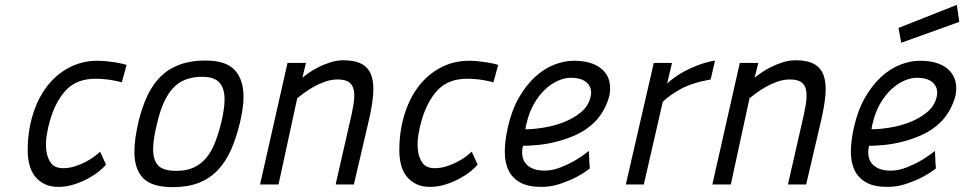

<svg xmlns="http://www.w3.org/2000/svg" viewBox="-20 -759 3967 790"><path d="M382 -509Q400 -509 418.5 -507Q437 -505 453.5 -502.5Q470 -500 482.5 -497Q495 -494 501 -492L481 -420Q476 -422 465 -424.5Q454 -427 439 -429.5Q424 -432 406.5 -433.5Q389 -435 373 -435Q296 -435 252 -388.5Q208 -342 185 -261Q178 -238 172.5 -204.5Q167 -171 170.5 -140.5Q174 -110 189.5 -88.5Q205 -67 240 -67Q265 -67 289.5 -75Q314 -83 334.5 -94Q355 -105 370 -116.5Q385 -128 392 -135L416 -82Q408 -71 388.5 -55Q369 -39 342.5 -24.5Q316 -10 284 0Q252 10 221 10Q187 10 163 -2Q139 -14 123.5 -34Q108 -54 101 -81.5Q94 -109 94 -140Q94 -218 114.5 -285.5Q135 -353 172.5 -402.5Q210 -452 263.5 -480.5Q317 -509 382 -509Z M826 -510Q909 -510 945.5 -471Q982 -432 982 -361Q982 -337 978 -310Q974 -283 967 -253Q952 -191 930.5 -142.5Q909 -94 876.5 -59.5Q844 -25 798.5 -7Q753 11 691 11Q605 11 569 -26Q533 -63 533 -134Q533 -186 550 -259Q565 -320 587 -366.5Q609 -413 642 -445Q675 -477 720.5 -493.5Q766 -510 826 -510ZM706 -56Q748 -56 778.5 -70.5Q809 -85 830 -111Q851 -137 865.5 -174.5Q880 -212 891 -257Q897 -284 900.5 -307Q904 -330 904 -350Q904 -396 882.5 -419.5Q861 -443 812 -443Q734 -443 691.5 -396Q649 -349 627 -254Q619 -222 614.5 -194.5Q610 -167 610 -145Q610 -100 631 -78Q652 -56 706 -56Z M1050 0 1163 -500H1239L1224 -439Q1232 -446 1249.5 -458.5Q1267 -471 1290 -482.5Q1313 -494 1339.5 -502.5Q1366 -511 1392 -511Q1440 -511 1468 -496Q1496 -481 1507.5 -450Q1519 -419 1515.5 -372Q1512 -325 1497 -261L1436 0H1361L1418 -250Q1429 -295 1434.5 -329.5Q1440 -364 1436 -386.5Q1432 -409 1416.5 -420.5Q1401 -432 1369 -432Q1343 -432 1317.5 -423Q1292 -414 1270 -401.5Q1248 -389 1230.5 -376Q1213 -363 1203 -355L1126 0Z M1911 -509Q1929 -509 1947.5 -507Q1966 -505 1982.5 -502.5Q1999 -500 2011.5 -497Q2024 -494 2030 -492L2010 -420Q2005 -422 1994 -424.5Q1983 -427 1968 -429.5Q1953 -432 1935.5 -433.5Q1918 -435 1902 -435Q1825 -435 1781 -388.5Q1737 -342 1714 -261Q1707 -238 1701.5 -204.5Q1696 -171 1699.5 -140.5Q1703 -110 1718.5 -88.5Q1734 -67 1769 -67Q1794 -67 1818.5 -75Q1843 -83 1863.5 -94Q1884 -105 1899 -116.5Q1914 -128 1921 -135L1945 -82Q1937 -71 1917.5 -55Q1898 -39 1871.5 -24.5Q1845 -10 1813 0Q1781 10 1750 10Q1716 10 1692 -2Q1668 -14 1652.5 -34Q1637 -54 1630 -81.5Q1623 -109 1623 -140Q1623 -218 1643.5 -285.5Q1664 -353 1701.5 -402.5Q1739 -452 1792.5 -480.5Q1846 -509 1911 -509Z M2221 -57Q2252 -57 2284.5 -69.5Q2317 -82 2343 -97Q2374 -115 2403 -138Q2404 -120 2404.5 -102.5Q2405 -85 2407 -66Q2380 -45 2347 -28Q2319 -14 2283 -2Q2247 10 2207 10Q2154 10 2121.5 -7.5Q2089 -25 2073 -57Q2057 -89 2057 -134.5Q2057 -180 2070 -237Q2086 -307 2115.5 -358Q2145 -409 2181.5 -442.5Q2218 -476 2259.5 -492.5Q2301 -509 2341 -509Q2387 -509 2418 -497Q2449 -485 2466.5 -464.5Q2484 -444 2488.5 -418Q2493 -392 2487 -364Q2480 -336 2463.5 -306Q2447 -276 2423 -253Q2390 -222 2348.5 -203.5Q2307 -185 2265.5 -175Q2224 -165 2188.5 -162Q2153 -159 2132 -159Q2127 -140 2129 -121.5Q2131 -103 2141 -89Q2151 -75 2170.5 -66Q2190 -57 2221 -57ZM2142 -227Q2172 -227 2214.5 -233.5Q2257 -240 2297.5 -255.5Q2338 -271 2369.5 -296.5Q2401 -322 2410 -360Q2418 -394 2397 -416.5Q2376 -439 2328 -439Q2304 -439 2276.5 -427Q2249 -415 2223.5 -391.5Q2198 -368 2177.5 -332.5Q2157 -297 2146 -249Q2144 -244 2143.5 -238Q2143 -232 2142 -227Z M2670 -500H2745L2725 -415Q2735 -425 2753 -438.5Q2771 -452 2796 -465.5Q2821 -479 2852.5 -491Q2884 -503 2922 -510L2904 -432Q2826 -418 2779.5 -392Q2733 -366 2707 -340L2629 0H2555Z M2911 0 3024 -500H3100L3085 -439Q3093 -446 3110.5 -458.5Q3128 -471 3151 -482.5Q3174 -494 3200.5 -502.5Q3227 -511 3253 -511Q3301 -511 3329 -496Q3357 -481 3368.5 -450Q3380 -419 3376.5 -372Q3373 -325 3358 -261L3297 0H3222L3279 -250Q3290 -295 3295.5 -329.5Q3301 -364 3297 -386.5Q3293 -409 3277.5 -420.5Q3262 -432 3230 -432Q3204 -432 3178.5 -423Q3153 -414 3131 -401.5Q3109 -389 3091.5 -376Q3074 -363 3064 -355L2987 0Z M3645 -57Q3676 -57 3708.5 -69.5Q3741 -82 3767 -97Q3798 -115 3827 -138Q3828 -120 3828.5 -102.5Q3829 -85 3831 -66Q3804 -45 3771 -28Q3743 -14 3707 -2Q3671 10 3631 10Q3578 10 3545.5 -7.5Q3513 -25 3497 -57Q3481 -89 3481 -134.5Q3481 -180 3494 -237Q3510 -307 3539.5 -358Q3569 -409 3605.5 -442.5Q3642 -476 3683.5 -492.5Q3725 -509 3765 -509Q3811 -509 3842 -497Q3873 -485 3890.5 -464.5Q3908 -444 3912.5 -418Q3917 -392 3911 -364Q3904 -336 3887.5 -306Q3871 -276 3847 -253Q3814 -222 3772.5 -203.5Q3731 -185 3689.5 -175Q3648 -165 3612.5 -162Q3577 -159 3556 -159Q3551 -140 3553 -121.5Q3555 -103 3565 -89Q3575 -75 3594.5 -66Q3614 -57 3645 -57ZM3566 -227Q3596 -227 3638.5 -233.5Q3681 -240 3721.5 -255.5Q3762 -271 3793.5 -296.5Q3825 -322 3834 -360Q3842 -394 3821 -416.5Q3800 -439 3752 -439Q3728 -439 3700.5 -427Q3673 -415 3647.5 -391.5Q3622 -368 3601.5 -332.5Q3581 -297 3570 -249Q3568 -244 3567.5 -238Q3567 -232 3566 -227ZM3917 -739 3927 -669 3688 -583 3677 -644Z"/></svg>

Font: Panefresco 400wt
Style: Italic
Weight: 400
Foundry: Campivisivi & Chank Co
Version: Version 1.001